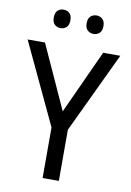

<svg xmlns="http://www.w3.org/2000/svg" viewBox="-98 -964 698 1024"><g transform="rotate(10 251.0 -452.0)"><path d="M251 -369 409 -714H502L295 -277V0H207V-274L0 -714H94ZM117 -854Q117 -880 130 -892Q143 -904 162 -904Q181 -904 194 -892Q207 -880 207 -854Q207 -828 194 -816Q181 -804 162 -804Q143 -804 130 -816Q117 -828 117 -854ZM295 -854Q295 -880 308.5 -892Q322 -904 340 -904Q359 -904 372.5 -892Q386 -880 386 -854Q386 -828 372.5 -816Q359 -804 340 -804Q322 -804 308.5 -816Q295 -828 295 -854Z"/></g></svg>

Font: Noto Sans Kannada SemiCondensed
Style: Regular
Weight: 400
Width: 4
Designer: Jelle Bosma - Monotype Design Team
Foundry: Monotype Imaging Inc.
Version: Version 2.005; ttfautohint (v1.8.4.7-5d5b)